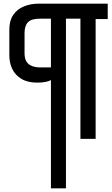

<svg xmlns="http://www.w3.org/2000/svg" viewBox="-20 -758 613 1048"><path d="M258 270V-321Q251 -316 231.5 -311.5Q212 -307 183 -307Q131 -307 97 -327.5Q63 -348 47 -381.5Q31 -415 31 -455V-598Q31 -646 52.5 -677Q74 -708 110.5 -723Q147 -738 191 -738H568V-654H502V0H419V-656H340V270ZM197 -390H258V-656H197Q151 -656 132.5 -636.5Q114 -617 114 -578V-468Q114 -441 122.5 -425.5Q131 -410 144.5 -402.5Q158 -395 172.5 -392.5Q187 -390 197 -390Z"/></svg>

Font: Exo Thin SemiBold
Style: Regular
Weight: 600
Version: Version 2.000